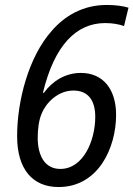

<svg xmlns="http://www.w3.org/2000/svg" viewBox="-20 -744 538 774"><path d="M216 10C377 10 448 -149 448 -281C448 -385 395 -450 306 -450C244 -450 192 -418 157 -370H153C200 -564 289 -651 404 -651C435 -651 460 -646 480 -639L498 -713C475 -720 445 -724 410 -724C313 -724 240 -679 189 -620C95 -515 49 -337 49 -195C49 -61 112 10 216 10ZM223 -63C159 -63 132 -119 132 -189C132 -225 137 -261 148 -286C165 -329 213 -379 276 -379C334 -379 364 -341 364 -273C364 -179 317 -63 223 -63Z"/></svg>

Font: Noto Sans SemiCondensed
Style: Italic
Weight: 400
Width: 4
Italic angle: -12°
Designer: Monotype Design Team
Foundry: Monotype Imaging Inc.
Version: Version 2.013